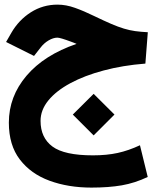

<svg xmlns="http://www.w3.org/2000/svg" viewBox="-20 -496 698 846"><path d="M317.4 -302.7Q311 -305.2 304.7 -307.9Q298.3 -310.5 292.5 -312.5Q245.1 -330.1 232.9 -330.1Q214.8 -330.1 194.1 -317.9Q173.3 -305.7 158.2 -285.6L129.9 -249.5L6.8 -311L29.8 -351.1Q62.5 -407.7 115.7 -441.7Q168.9 -475.6 233.4 -475.6Q271 -475.6 310.5 -461.4Q350.1 -447.3 394 -425.8Q438.5 -404.3 469.7 -390.9Q501 -377.4 526.1 -369.9Q551.3 -362.3 575.9 -358.9Q600.6 -355.5 631.3 -354L620.6 -215.8Q521 -208 436.8 -185.5Q352.5 -163.1 290 -129.4Q227.5 -95.7 193.1 -53.5Q158.7 -11.2 158.7 36.6Q158.7 110.8 211.2 149.7Q263.7 188.5 389.6 188.5Q450.2 188.5 498.3 178Q546.4 167.5 596.7 144L630.9 283.7Q574.7 310.5 516.8 320.6Q459 330.6 382.8 330.6Q280.8 330.6 198.2 300.3Q115.7 270 67.4 206.8Q19 143.6 19 44.4Q19 -70.8 96.9 -162.4Q174.8 -253.9 317.4 -302.7ZM300.8 8.8 392.6 -82.5 484.4 8.8 392.6 100.6Z"/></svg>

Font: Vazir Black UI
Style: Black-UI
Weight: 900
Designer: Saber Rastikerdar
Foundry: Saber Rastikerdar
Version: Version 30.1.0